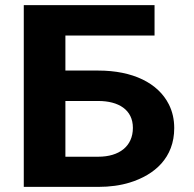

<svg xmlns="http://www.w3.org/2000/svg" viewBox="-20 -731 760 751"><path d="M584.5 -592V-711H73V0H364.5C410 0 451 -5.7 487.7 -17C585.2 -47.1 661.5 -114.1 661.5 -230C661.5 -264 654.5 -294.8 640.6 -322.5C598.4 -406.4 499.4 -455 364.5 -455H235.8V-592ZM499.8 -231C499.8 -158.4 445.8 -118 364.5 -118H235.8V-336H364.5C443.6 -336 499.8 -301.7 499.8 -231Z"/></svg>

Font: Asimov
Style: Wid
Weight: 500
Designer: Google
Version: Version 2.000980; 2014